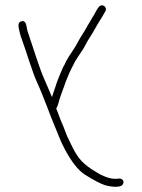

<svg xmlns="http://www.w3.org/2000/svg" viewBox="-20 -559 536 726"><path d="M176.6 -192C177.3 -195.3 179.4 -201.7 182.9 -211.2C189.4 -228.5 192.3 -241.2 198.6 -257L207.6 -279.5C210.9 -287.8 214.6 -296.3 218.6 -305C223.3 -312.3 226.9 -319.7 229.6 -327C244 -353.3 263.1 -376.9 274.6 -400C284 -418.8 297 -435.9 307.7 -455.8C318.1 -474.9 327.6 -489 337.1 -505.5C342 -513.9 352.2 -536.2 361.6 -538.5C374 -541.6 385.2 -527.9 378.6 -517L373.6 -508C362.7 -488.3 352.4 -474.7 340.4 -452.2C327.4 -427.8 311.2 -406.5 300.6 -384.5C291.8 -366.2 265.9 -334.8 257.6 -314C233.9 -270.6 225.5 -240 208.6 -194.5C200.4 -172.4 203.7 -170.2 192.6 -148C199.4 -134.5 205.3 -112.6 213.1 -96C223.5 -74.1 231.3 -45.9 242.6 -26C269.1 30.8 283.4 52.2 326.6 81C338.2 88.7 348.1 93.8 359.6 101C386 114.2 408.2 119.3 426.3 116.5C443.5 113.8 451.8 126.4 444.1 138.5C434.9 153 394.7 146.3 379.2 141.8C362.2 136.9 336.3 123.5 301.4 101.6C276.6 86 251.3 54.2 225.5 6.2C205 -32.1 200.2 -52.1 184.1 -88.7C174.4 -110.7 141.4 -202 122.1 -243C101.7 -286.5 79.3 -365.7 61.6 -413C56.2 -427.4 52.2 -443.7 49.6 -462C49.6 -471.9 54.1 -477.6 63.1 -479C72.6 -480.5 78.4 -473.5 80.5 -458.3C81.7 -449.1 85.8 -434.5 92.9 -414.6C104.6 -381.8 130 -296.8 149.6 -255Z"/></svg>

Font: MewTooHand
Style: Reversed
Weight: 400
Designer: Mew Too, Robert Jablonski
Version: Version 0.77